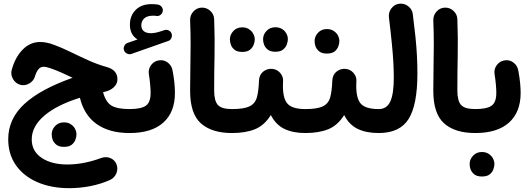

<svg xmlns="http://www.w3.org/2000/svg" viewBox="-20 -676 2860 1037"><path d="M197.3 -449.2Q231 -449.2 272.2 -433.8Q313.5 -418.5 360.1 -395.8Q406.7 -373 456.3 -350.6Q505.9 -328.1 556.6 -314Q614.3 -297.9 614.3 -247.6Q614.3 -223.1 594.2 -204.3Q574.2 -185.5 539.6 -178.7L536.6 -178.2Q551.3 -123.5 582.8 -105.2Q614.3 -86.9 679.2 -86.9H679.7Q706.5 -86.9 725.3 -67.9Q744.1 -48.8 744.1 -22Q744.1 4.9 725.3 23.7Q706.5 42.5 679.7 42.5H679.2Q571.3 42.5 502.9 -5.4Q434.6 -53.2 411.6 -147.9Q288.6 -109.9 220 -51.8Q151.4 6.3 151.4 77.1Q151.4 140.6 204.8 176.5Q258.3 212.4 343.3 212.4Q431.2 212.4 525.4 177.7Q551.8 168 575.4 177.5Q599.1 187 608.9 210.4Q618.7 234.9 608.6 259.8Q598.6 284.7 574.2 295.9Q525.4 317.9 468.3 329.1Q411.1 340.3 354 340.3Q256.8 340.3 182.4 308.1Q107.9 275.9 66.2 216.6Q24.4 157.2 24.4 76.2Q24.4 -33.7 111.1 -114Q197.8 -194.3 372.1 -255.9Q343.3 -270 312.3 -283.7Q281.2 -297.4 255.4 -306.4Q229.5 -315.4 215.8 -315.4Q198.2 -315.4 187.3 -301.5Q176.3 -287.6 169.4 -265.1Q162.6 -239.7 138.9 -225.6Q115.2 -211.4 90.3 -217.8Q64.9 -224.6 50.8 -248.3Q36.6 -272 43 -297.4Q61 -365.2 101.6 -407.2Q142.1 -449.2 197.3 -449.2ZM259.3 49.3Q259.3 24.4 277.8 4.6Q296.4 -15.1 325.2 -15.1Q345.7 -15.1 360.1 -6.3Q374.5 2.4 382.8 15.1Q393.1 32.7 393.1 49.8Q393.1 63 387.2 78.9Q381.3 94.7 366.9 106Q352.5 117.2 325.7 117.2Q298.3 117.2 284.2 105.5Q270 93.8 264.2 78.6Q259.3 65.4 259.3 49.3Z M649.9 -404.3Q645.5 -415.5 651.4 -428Q657.2 -440.4 669.4 -444.3L722.7 -462.9Q681.6 -488.3 681.6 -543Q681.6 -590.8 712.6 -622.3Q743.7 -653.8 798.8 -653.8Q816.4 -653.8 832 -651.4Q844.7 -649.4 852.5 -639.6Q860.4 -629.9 859.4 -617.7Q858.4 -605.5 848.1 -596.7Q837.9 -587.9 825.2 -589.8Q818.8 -591.3 807.1 -591.3Q774.9 -591.3 759 -576.7Q743.2 -562 743.2 -539.1Q743.2 -518.1 757.1 -507.3Q771 -496.6 794.9 -496.6Q808.1 -496.6 823 -499.8Q837.9 -502.9 867.7 -513.2Q880.9 -517.6 892.8 -510.7Q904.8 -503.9 907.7 -491.2Q910.2 -479 904.5 -468.3Q898.9 -457.5 888.2 -454.6L689.9 -384.8Q678.2 -380.9 666.3 -386.5Q654.3 -392.1 649.9 -404.3ZM615.2 -22Q615.2 -48.8 634 -67.9Q652.8 -86.9 679.7 -86.9Q741.7 -86.9 767.6 -105Q793.5 -123 793.5 -174.3Q793.5 -192.9 791 -220.2Q788.6 -247.6 783.7 -277.3Q780.3 -303.7 796.6 -325.2Q813 -346.7 839.4 -350.1Q865.7 -354 886.7 -337.6Q907.7 -321.3 912.1 -294.9Q918.9 -259.3 921.9 -228.8Q924.8 -198.2 924.8 -173.8Q924.8 -70.3 862.1 -13.9Q799.3 42.5 679.7 42.5Q652.8 42.5 634 23.7Q615.2 4.9 615.2 -22Z M1006.8 -185.5Q1006.8 -249 1008.1 -308.8Q1009.3 -368.7 1009.5 -431.6Q1009.8 -494.6 1006.8 -566.9Q1006.3 -593.8 1024.4 -613.8Q1042.5 -633.8 1068.8 -634.8Q1095.7 -635.7 1115.7 -617.4Q1135.7 -599.1 1136.7 -572.3Q1140.6 -464.8 1138.7 -375Q1136.7 -285.2 1136.7 -187.5Q1136.7 -131.3 1156.7 -109.1Q1176.8 -86.9 1232.9 -86.9H1233.4Q1260.3 -86.9 1279.1 -67.9Q1297.9 -48.8 1297.9 -22Q1297.9 4.9 1279.1 23.7Q1260.3 42.5 1233.4 42.5H1232.9Q1124 42.5 1065.4 -9.5Q1006.8 -61.5 1006.8 -185.5Z M1168.5 -22Q1168.5 -48.8 1187.5 -67.9Q1206.5 -86.9 1233.4 -86.9Q1297.4 -86.9 1327.6 -101.6Q1357.9 -116.2 1367.4 -150.1Q1377 -184.1 1378.9 -242.7Q1380.9 -272.5 1401.4 -289.1Q1421.9 -305.7 1448.7 -304.2Q1476.1 -302.2 1493.7 -281.7Q1511.2 -261.2 1508.8 -235.4Q1504.4 -153.8 1529.1 -120.4Q1553.7 -86.9 1628.9 -86.9H1629.4Q1656.2 -86.9 1675 -67.9Q1693.8 -48.8 1693.8 -22Q1693.8 4.9 1675 23.7Q1656.2 42.5 1629.4 42.5H1628.9Q1562.5 42.5 1516.1 20.3Q1469.7 -2 1442.9 -54.7Q1407.7 1.5 1356.9 22Q1306.2 42.5 1233.4 42.5Q1206.5 42.5 1187.5 23.7Q1168.5 4.9 1168.5 -22ZM1400.9 -464.4Q1400.9 -489.3 1419.4 -509Q1438 -528.8 1466.8 -528.8Q1487.3 -528.8 1502 -520.3Q1516.6 -511.7 1524.4 -498.5Q1534.7 -483.4 1534.7 -463.9Q1534.7 -450.7 1528.8 -435.1Q1522.9 -419.4 1508.5 -408Q1494.1 -396.5 1467.3 -396.5Q1440.4 -396.5 1426 -408.2Q1411.6 -419.9 1406.2 -435.1Q1400.9 -448.7 1400.9 -464.4ZM1221.7 -463.4Q1221.7 -488.3 1240.2 -508.3Q1258.8 -528.3 1287.6 -528.3Q1308.6 -528.3 1323 -519.5Q1337.4 -510.7 1345.2 -498Q1356 -481 1356 -463.4Q1356 -450.2 1350.1 -434.3Q1344.2 -418.5 1329.6 -407Q1314.9 -395.5 1288.6 -395.5Q1261.2 -395.5 1246.8 -407.2Q1232.4 -418.9 1227.1 -434.1Q1221.7 -449.2 1221.7 -463.4Z M1564.5 -22Q1564.5 -48.8 1583.5 -67.9Q1602.5 -86.9 1629.4 -86.9Q1693.4 -86.9 1723.6 -101.6Q1753.9 -116.2 1763.4 -150.1Q1772.9 -184.1 1774.9 -242.7Q1776.9 -272.5 1797.4 -289.1Q1817.9 -305.7 1844.7 -304.2Q1872.1 -302.2 1889.6 -281.7Q1907.2 -261.2 1904.8 -235.4Q1900.4 -153.8 1925 -120.4Q1949.7 -86.9 2024.9 -86.9H2025.4Q2052.2 -86.9 2071 -67.9Q2089.8 -48.8 2089.8 -22Q2089.8 4.9 2071 23.7Q2052.2 42.5 2025.4 42.5H2024.9Q1958.5 42.5 1912.1 20.3Q1865.7 -2 1838.9 -54.7Q1803.7 1.5 1752.9 22Q1702.1 42.5 1629.4 42.5Q1602.5 42.5 1583.5 23.7Q1564.5 4.9 1564.5 -22ZM1679.2 -454.6Q1679.2 -479.5 1697.8 -499.3Q1716.3 -519 1745.1 -519Q1765.6 -519 1780 -510.3Q1794.4 -501.5 1802.7 -488.8Q1813 -471.2 1813 -454.1Q1813 -440.9 1807.1 -425Q1801.3 -409.2 1786.9 -397.9Q1772.5 -386.7 1745.6 -386.7Q1718.3 -386.7 1704.1 -398.4Q1689.9 -410.2 1684.1 -425.3Q1679.2 -438.5 1679.2 -454.6Z M1960.9 -22Q1960.9 -48.8 1979.7 -67.9Q1998.5 -86.9 2025.4 -86.9Q2069.8 -86.9 2088.4 -128.7Q2106.9 -170.4 2106.9 -255.9Q2106.9 -295.4 2104.5 -338.9Q2102.1 -382.3 2096.4 -440.4Q2090.8 -498.5 2080.6 -582.5Q2077.6 -608.9 2093.8 -630.6Q2109.9 -652.3 2136.2 -655.8Q2162.6 -659.2 2184.3 -642.8Q2206.1 -626.5 2209.5 -600.1Q2218.3 -531.2 2223.9 -476.8Q2229.5 -422.4 2231.9 -374.8Q2234.4 -327.1 2234.4 -278.8Q2234.4 -108.9 2186.8 -33.2Q2139.2 42.5 2025.4 42.5Q1998.5 42.5 1979.7 23.7Q1960.9 4.9 1960.9 -22Z M2320.3 -185.5Q2320.3 -249 2321.5 -308.8Q2322.8 -368.7 2323 -431.6Q2323.2 -494.6 2320.3 -566.9Q2319.8 -593.8 2337.9 -613.8Q2356 -633.8 2382.3 -634.8Q2409.2 -635.7 2429.2 -617.4Q2449.2 -599.1 2450.2 -572.3Q2454.1 -464.8 2452.1 -375Q2450.2 -285.2 2450.2 -187.5Q2450.2 -131.3 2470.2 -109.1Q2490.2 -86.9 2546.4 -86.9H2546.9Q2573.7 -86.9 2592.5 -67.9Q2611.3 -48.8 2611.3 -22Q2611.3 4.9 2592.5 23.7Q2573.7 42.5 2546.9 42.5H2546.4Q2437.5 42.5 2378.9 -9.5Q2320.3 -61.5 2320.3 -185.5Z M2482.4 -22Q2482.4 -48.8 2501.2 -67.9Q2520 -86.9 2546.9 -86.9Q2608.9 -86.9 2634.8 -105Q2660.6 -123 2660.6 -174.3Q2660.6 -192.9 2658.2 -220.2Q2655.8 -247.6 2650.9 -277.3Q2647.5 -303.7 2663.8 -325.2Q2680.2 -346.7 2706.5 -350.1Q2732.9 -354 2753.9 -337.6Q2774.9 -321.3 2779.3 -294.9Q2786.1 -259.3 2789.1 -228.8Q2792 -198.2 2792 -173.8Q2792 -70.3 2729.2 -13.9Q2666.5 42.5 2546.9 42.5Q2520 42.5 2501.2 23.7Q2482.4 4.9 2482.4 -22ZM2516.6 209.5Q2516.6 184.6 2535.2 164.8Q2553.7 145 2582.5 145Q2603 145 2617.4 153.8Q2631.8 162.6 2640.1 175.3Q2650.4 192.9 2650.4 210Q2650.4 223.1 2644.5 239Q2638.7 254.9 2624.3 266.1Q2609.9 277.3 2583 277.3Q2555.7 277.3 2541.5 265.6Q2527.3 253.9 2521.5 238.8Q2516.6 225.6 2516.6 209.5Z"/></svg>

Font: Mikhak-DS1-FD Bold
Style: Bold
Weight: 700
Designer: Amin Abedi
Version: Version 3.2